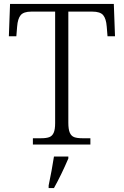

<svg xmlns="http://www.w3.org/2000/svg" viewBox="-20 -734 630 975"><path d="M147 -32H189Q215 -32 230 -37.5Q245 -43 252.5 -59.5Q260 -76 260 -109V-675H139Q100 -675 85 -657Q70 -639 67 -599L63 -550H25L31 -714H558L564 -550H526L522 -599Q519 -639 504 -657Q489 -675 449 -675H327V-111Q327 -77 334.5 -60Q342 -43 357 -37.5Q372 -32 398 -32H439V0H147ZM227 208Q243 132 254 61H327V71Q291 155 254 221H227Z"/></svg>

Font: Noto Serif Light
Style: Regular
Weight: 300
Designer: Monotype Design Team
Foundry: Monotype Imaging Inc.
Version: Version 1.001